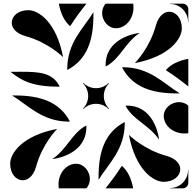

<svg xmlns="http://www.w3.org/2000/svg" viewBox="-20 -1020 1040 1040"><path d="M45.5 -502.8C131.5 -450.6 208.3 -361.5 352.9 -361.2L358.8 -361.7C302.6 -470.3 193.4 -502.5 64.6 -502.9C57.9 -502.9 52.2 -502.9 45.5 -502.8ZM37.1 -631C95.5 -584.1 153 -550.8 297.6 -550.5L303.4 -551C265.5 -627.6 192.2 -631.3 89.4 -631.3C78.7 -631.3 67.6 -631.2 56.3 -631.2C49.9 -631.2 43.6 -631.2 37.1 -631ZM263 -158C342 -169 448 -215 448 -332L447 -340C369 -299.2 344 -212 263 -158ZM297 -21.5C297 -14.5 297.5 -7.3 298.7 0H448.2C461.2 -15.4 466.8 -33.1 466.8 -50.5C466.8 -92.7 433.8 -133 392 -133C340 -133 297 -82.6 297 -21.5ZM514 -46C566 -132 655.5 -208.3 655.8 -352.9L655.3 -358.8C546.7 -302.6 514 -194 514 -65ZM551.8 0H701.3C691.8 -52.2 671.3 -95.5 640 -122C611.3 -76.7 581.1 -36.6 551.8 0ZM552 -668 553 -660C631 -700.8 656 -788 737 -842C658 -831 552 -785 552 -668ZM533.2 -949.5C533.2 -907.3 566.2 -867 608 -867C660 -867 703 -917.4 703 -978.5C703 -985.6 702.5 -992.7 701.3 -1000H551.8C538.8 -984.7 533.2 -966.9 533.2 -949.5ZM344.2 -647.1 344.7 -641.2C453.3 -697.4 486 -806 486 -935V-954C434 -868 344.5 -791.7 344.2 -647.1ZM298.7 -1000C308.2 -947.8 328.7 -904.5 360 -878C388.6 -923.3 418.9 -963.4 448.2 -1000ZM660 -447C700.8 -369 788 -344 842 -263C831 -342 785 -448 668 -448ZM867 -392C867 -340 917.4 -297 978.5 -297C985.6 -297 992.7 -297.5 1000 -298.7V-448.2C984.7 -461.2 966.9 -466.8 949.5 -466.8C907.3 -466.8 867 -433.8 867 -392ZM641.2 -655.3C697.4 -546.7 806 -514 935 -514H954C868 -566 791.7 -655.5 647.1 -655.8ZM878 -640C923.3 -611.3 963.4 -581.1 1000 -551.8V-701.3C947.8 -691.8 904.5 -671.3 878 -640ZM678.2 -289.5C714.2 -99.5 811.6 -35.1 866.2 -35.1C922.5 -35.1 956.4 -68.1 956.4 -103C956.4 -131.5 933.8 -161.3 882.2 -175.5C756.5 -210.2 678.2 -289.5 678.2 -289.5ZM901.2 0H970C986.6 0 1000 -13.4 1000 -30V-98.8H998.5C998.5 -45.1 954.9 -1.5 901.2 -1.5ZM710.5 -678.3C900.5 -714.3 964.9 -811.6 964.9 -866.2C964.9 -922.5 931.9 -956.4 897 -956.4C868.5 -956.4 838.7 -933.8 824.5 -882.3C789.8 -756.6 710.5 -678.3 710.5 -678.3ZM901.2 -998.5C954.9 -998.5 998.5 -954.9 998.5 -901.3H1000V-970C1000 -986.6 986.6 -1000 970 -1000H901.2ZM429.1 -431.2 431.2 -429.1C450.2 -448.1 475.1 -457.6 500 -457.6C524.9 -457.6 549.8 -448.1 568.8 -429.1L570.9 -431.2C551.9 -450.2 542.4 -475.1 542.4 -500C542.4 -524.9 551.9 -549.8 570.9 -568.8L568.8 -570.9C549.8 -551.9 524.9 -542.4 500 -542.4C475.1 -542.4 450.2 -551.9 431.2 -570.9L429.1 -568.8C448.1 -549.8 457.6 -524.9 457.6 -500C457.6 -475.1 448.1 -450.2 429.1 -431.2ZM43.6 -897C43.6 -868.5 66.2 -838.7 117.8 -824.5C243.4 -789.8 321.8 -710.5 321.8 -710.5C285.8 -900.5 188.4 -964.9 133.8 -964.9C77.5 -964.9 43.6 -931.9 43.6 -897ZM35.1 -133.8C35.1 -77.5 68.1 -43.6 103 -43.6C131.5 -43.6 161.3 -66.2 175.5 -117.7C210.2 -243.4 289.5 -321.7 289.5 -321.7C99.5 -285.7 35.1 -188.4 35.1 -133.8Z"/></svg>

Font: GlukFrames07
Style: Medium
Weight: 500
Monospace: yes
Designer: gluk
Foundry: gluk
Version: Version 1.00